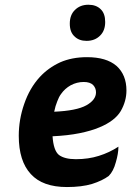

<svg xmlns="http://www.w3.org/2000/svg" viewBox="-20 -754 543 794"><path d="M502.9 -379.9Q502.9 -444.3 461.9 -481.4Q419.9 -517.6 339.8 -517.6Q277.3 -517.6 228.5 -496.1Q179.7 -473.6 144.5 -435.5Q102.5 -389.6 80.1 -324.2Q57.6 -259.8 57.6 -192.4Q57.6 -87.9 107.4 -34.2Q156.2 19.5 256.8 19.5Q317.4 19.5 360.4 6.8Q403.3 -6.8 429.7 -26.4Q449.2 -45.9 459 -83Q469.7 -119.1 469.7 -147.5Q432.6 -123 388.7 -109.4Q345.7 -95.7 293.9 -95.7Q247.1 -95.7 223.6 -113.3Q201.2 -131.8 197.3 -190.4Q260.7 -193.4 308.6 -203.1Q357.4 -212.9 391.6 -227.5Q455.1 -253.9 479.5 -294.9Q502.9 -335.9 502.9 -379.9ZM204.1 -292Q209 -316.4 216.8 -335Q223.6 -353.5 232.4 -365.2Q248 -387.7 272.5 -401.4Q297.9 -415 326.2 -415Q352.5 -415 365.2 -402.3Q377 -389.6 377 -372.1Q377 -340.8 336.9 -318.4Q295.9 -295.9 204.1 -292ZM345.7 -734.4Q311.5 -734.4 290 -712.9Q268.6 -692.4 268.6 -656.2Q268.6 -621.1 288.1 -603.5Q306.6 -585 337.9 -585Q372.1 -585 393.6 -606.4Q415 -627 415 -663.1Q415 -698.2 396.5 -715.8Q377.9 -734.4 345.7 -734.4Z"/></svg>

Font: cl
Style: Bold Italic
Weight: 400
Designer: Mitja Miklavcic
Version: Version 7.504; 2011; Build 1022